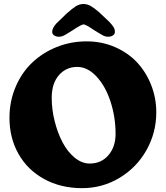

<svg xmlns="http://www.w3.org/2000/svg" viewBox="-20 -934 846 979"><path d="M349.1 -778.8Q316.9 -758.3 305.2 -752.4Q293.5 -746.6 281.7 -746.6Q266.1 -746.6 256.1 -753.4Q246.1 -760.3 246.1 -771.5Q246.1 -790.5 266.6 -813.5L317.9 -863.3Q349.6 -891.6 367.4 -902.6Q385.3 -913.6 405.8 -913.6Q424.3 -913.6 441.9 -903.8Q459.5 -894 484.4 -872.6L538.1 -821.8Q552.2 -806.6 559.1 -795.7Q565.9 -784.7 565.9 -771.5Q565.9 -760.3 555.9 -753.4Q545.9 -746.6 530.3 -746.6Q518.6 -746.6 506.8 -752.4Q495.1 -758.3 462.4 -778.8Q458.5 -781.2 449.2 -787.4Q439.9 -793.5 436.5 -795.7Q433.1 -797.9 426.5 -801.5Q419.9 -805.2 415.3 -806.9Q410.6 -808.6 405.8 -810.1Q400.9 -808.6 396 -806.6Q391.1 -804.7 385 -801.3Q378.9 -797.9 375 -795.4Q371.1 -793 362.3 -787.4Q353.5 -781.7 349.1 -778.8ZM28.3 -333Q28.3 -417 59.3 -490.2Q90.3 -563.5 143.6 -614.3Q196.8 -665 268.8 -694.1Q340.8 -723.1 421.4 -723.1Q499 -723.1 565.9 -694.1Q632.8 -665 678.7 -616Q724.6 -566.9 750.7 -500.7Q776.9 -434.6 776.9 -361.3Q776.9 -257.8 727.1 -168.9Q677.2 -80.1 589.8 -27.3Q502.4 25.4 398.4 25.4Q290 25.4 205.3 -21Q120.6 -67.4 74.5 -148.9Q28.3 -230.5 28.3 -333ZM437 -100.1Q496.6 -100.1 533 -142.8Q569.3 -185.5 569.3 -251.5Q569.3 -336.4 543.9 -414.8Q518.6 -493.2 472.9 -543Q427.2 -592.8 373.5 -592.8Q317.4 -592.8 280.5 -550.8Q243.7 -508.8 243.7 -435.1Q243.7 -376 258.8 -315.9Q273.9 -255.9 299.1 -208Q324.2 -160.2 360.8 -130.1Q397.5 -100.1 437 -100.1Z"/></svg>

Font: Cooper* ExtraBold
Style: Regular
Weight: 800
Designer: Owen Earl
Foundry: indestructible type*
Version: Version 0.001